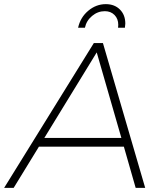

<svg xmlns="http://www.w3.org/2000/svg" viewBox="-64 -907 782 927"><path d="M591 0 534 -199H124L2 0H-44L389 -699H433L637 0ZM150 -241H522L403 -654ZM507 -787Q507 -816 489 -834.5Q471 -853 442 -853Q408 -853 380.5 -830Q353 -807 346 -773H313Q324 -823 362 -855Q400 -887 447 -887Q489 -887 515 -861Q541 -835 541 -793Q541 -787 539 -773H506Q507 -778 507 -787Z"/></svg>

Font: Gontserrat ExtraLight
Style: Italic
Weight: 275
Italic angle: -11.3°
Designer: Julieta Ulanovsky
Foundry: Julieta Ulanovsky
Version: Version 6.001